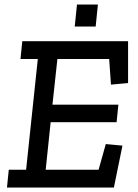

<svg xmlns="http://www.w3.org/2000/svg" viewBox="-20 -833 612 853"><path d="M322 -813H415L405 -715H312ZM486 0H11L19 -79H96L148 -571H71L79 -650H549V-464L473 -457L465 -571H235L213 -368H506L498 -290H205L183 -79H418L450 -193L524 -186Z"/></svg>

Font: Zilla Slab Medium
Style: Regular
Weight: 500
Designer: Typotheque.com
Foundry: Typotheque type foundry
Version: Version 1.1; 2017